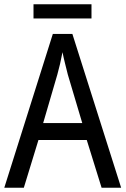

<svg xmlns="http://www.w3.org/2000/svg" viewBox="-20 -874 585 894"><path d="M136 -854V-788H406V-854ZM181 -301 247 -527Q253 -548 259.5 -576Q266 -604 271 -631Q275 -610 283 -578Q291 -546 296 -526L363 -301ZM544 0 317 -716H226L0 0H91L159 -222H384L453 0Z"/></svg>

Font: Noto Sans UI SemiCondensed
Style: Regular
Weight: 400
Width: 4
Designer: Monotype Design Team
Foundry: Monotype Imaging Inc.
Version: 1.001